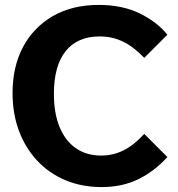

<svg xmlns="http://www.w3.org/2000/svg" viewBox="-20 -740 724 780"><path d="M660 -102Q606 -43 541 -11.5Q476 20 393 20Q312 20 245.5 -8Q179 -36 131 -87.5Q83 -139 57 -208.5Q31 -278 31 -362Q31 -469 73.5 -549Q116 -629 194.5 -674.5Q273 -720 381 -720Q476 -720 546.5 -686Q617 -652 660 -599L566 -505Q523 -550 479.5 -571Q436 -592 385 -592Q295 -592 247 -532.5Q199 -473 199 -359Q199 -280 222 -224Q245 -168 288 -138Q331 -108 391 -108Q439 -108 481.5 -129Q524 -150 566 -196Z"/></svg>

Font: Moderustic
Style: Bold
Weight: 700
Designer: Tural Alisoy
Foundry: TAFT Foundry
Version: Version 2.120